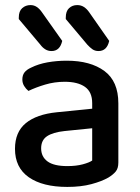

<svg xmlns="http://www.w3.org/2000/svg" viewBox="-20 -721 551 756"><path d="M54 -646V-652Q54 -677 67.5 -689Q81 -701 100 -701Q114 -701 125 -693.5Q136 -686 145 -673L225 -560Q216 -520 183 -520Q169 -520 158 -527Q147 -534 139 -545ZM239 -646V-652Q239 -677 252 -689Q265 -701 284 -701Q299 -701 310.5 -693.5Q322 -686 331 -673L410 -560Q401 -520 368 -520Q354 -520 344 -527Q334 -534 324 -545ZM245 -67Q280 -67 306 -74Q332 -81 343 -89V-216L234 -205Q188 -200 165 -184.5Q142 -169 142 -137Q142 -104 167 -85.5Q192 -67 245 -67ZM243 -482Q336 -482 391 -441.5Q446 -401 446 -314V-81Q446 -58 435.5 -45.5Q425 -33 407 -22Q381 -7 340 4Q299 15 245 15Q148 15 93.5 -23Q39 -61 39 -135Q39 -201 81.5 -236Q124 -271 204 -279L343 -293V-315Q343 -359 314.5 -379Q286 -399 235 -399Q195 -399 158 -388Q121 -377 92 -363Q82 -371 75 -382.5Q68 -394 68 -408Q68 -425 76.5 -436Q85 -447 103 -455Q131 -469 167 -475.5Q203 -482 243 -482Z"/></svg>

Font: Baloo Bhai 2 Medium
Style: Regular
Weight: 500
Designer: Supriya Tembe, Noopur Datye and Ek Type
Foundry: Ek Type
Version: Version 1.640;PS 1.000;hotconv 16.6.51;makeotf.lib2.5.65220;